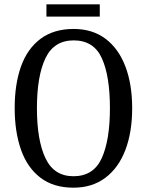

<svg xmlns="http://www.w3.org/2000/svg" viewBox="-20 -859 681 889"><path d="M320 10Q228 10 167.5 -36Q107 -82 77.5 -165Q48 -248 48 -359Q48 -470 77.5 -552Q107 -634 168 -679.5Q229 -725 321 -725Q408 -725 468.5 -679.5Q529 -634 560.5 -551.5Q592 -469 592 -358Q592 -247 560.5 -164.5Q529 -82 468 -36Q407 10 320 10ZM320 -43Q413 -43 451 -126.5Q489 -210 489 -358Q489 -507 451.5 -589.5Q414 -672 321 -672Q230 -672 190.5 -589.5Q151 -507 151 -358Q151 -210 190.5 -126.5Q230 -43 320 -43ZM195 -782V-839H442V-782Z"/></svg>

Font: Noto Serif Condensed
Style: Regular
Weight: 400
Width: 3
Designer: Monotype Design Team
Foundry: Monotype Imaging Inc.
Version: Version 2.013; ttfautohint (v1.8.4.7-5d5b)